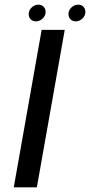

<svg xmlns="http://www.w3.org/2000/svg" viewBox="-20 -803 386 823"><path d="M39 0 158.5 -675H257.5L138 0ZM304.5 -711.5Q291 -711.5 282.2 -720.2Q273.5 -729 273.5 -742.5Q273.5 -759 286.2 -771Q299 -783 315 -783Q329 -783 337.5 -774.2Q346 -765.5 346 -752Q346 -735.5 333.2 -723.5Q320.5 -711.5 304.5 -711.5ZM134 -711.5Q120.5 -711.5 111.8 -720.2Q103 -729 103 -742.5Q103 -759 115.8 -771Q128.5 -783 144.5 -783Q158 -783 166.8 -774.2Q175.5 -765.5 175.5 -752Q175.5 -735.5 162.8 -723.5Q150 -711.5 134 -711.5Z"/></svg>

Font: Anybody ExtraExpanded Regular
Style: Italic
Weight: 400
Width: 8
Italic angle: -10°
Designer: Tyler Finck
Foundry: Etcetera Type Company
Version: Version 1.010; ttfautohint (v1.8.3) -l 8 -r 50 -G 200 -x 14 